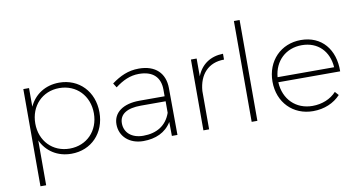

<svg xmlns="http://www.w3.org/2000/svg" viewBox="-86 -970 2609 1391"><g transform="rotate(-10 1218.5 -274.0)"><path d="M372 -522C270 -522 190 -469 151 -384V-521H109V194H151V-136C190 -52 270 1 372 1C519 1 623 -108 623 -260C623 -413 518 -522 372 -522ZM366 -38C241 -38 151 -131 151 -260C151 -389 241 -483 366 -483C492 -483 582 -389 582 -260C582 -131 492 -38 366 -38Z M1151 0 1149 -346C1148 -454 1081 -522 958 -522C879 -522 819 -493 757 -448L777 -416C832 -458 887 -484 952 -484C1056 -484 1107 -431 1108 -343V-292H923C803 -292 729 -239 729 -152C729 -64 798 1 901 1C991 1 1065 -31 1109 -103L1110 0ZM907 -37C822 -37 769 -84 769 -153C769 -220 825 -255 927 -255H1109V-170C1077 -79 1004 -37 907 -37Z M1384 -390V-521H1342V0H1384V-282C1393 -403 1463 -479 1578 -479V-522C1485 -520 1417 -474 1384 -390Z M1697 -742V0H1739V-742Z M2150 -522C2003 -522 1896 -413 1896 -260C1896 -107 2003 1 2150 1C2233 1 2304 -30 2352 -82L2328 -109C2286 -63 2223 -37 2152 -37C2031 -37 1943 -122 1937 -249H2392C2395 -410 2303 -522 2150 -522ZM1938 -286C1948 -404 2033 -484 2150 -484C2269 -484 2346 -404 2354 -286Z"/></g></svg>

Font: Montserrat ExtraLight
Style: Regular
Weight: 250
Designer: Julieta Ulanovsky
Foundry: Julieta Ulanovsky
Version: Version 4.000